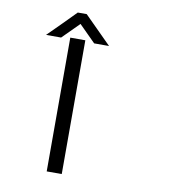

<svg xmlns="http://www.w3.org/2000/svg" viewBox="-88 -878 843 953"><g transform="rotate(10 333.5 -401.5)"><path d="M287.5 -674.2V0H211.7V-674.2ZM271.7 -803.3 408.3 -666.7H333.3L250 -750L166.7 -666.7H90.8Q174.2 -749.2 226.7 -803.3Z"/></g></svg>

Font: 0xA000-Squareish-Mono
Style: Squareish-Mono
Weight: 400
Version: Version 0.1